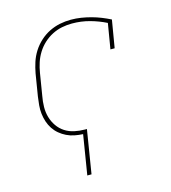

<svg xmlns="http://www.w3.org/2000/svg" viewBox="-110 -627 821 922"><g transform="rotate(-15 300.0 -166.5)"><path d="M210 205 242 8Q221 7 200.5 3Q180 -1 161.5 -10Q143 -19 127.5 -32Q112 -45 101 -61.5Q90 -78 83.5 -97.5Q77 -117 74.5 -138Q72 -159 74 -180.5Q76 -202 79 -223L97 -333Q102 -360 110.5 -386.5Q119 -413 134.5 -437.5Q150 -462 172 -482Q194 -502 219.5 -514.5Q245 -527 272 -532.5Q299 -538 327 -538Q353 -538 378 -534Q403 -530 427 -523.5Q451 -517 473.5 -508Q496 -499 518 -488L495 -351H474L495 -477Q457 -496 415 -507.5Q373 -519 327 -519Q302 -519 277 -514Q252 -509 228.5 -497Q205 -485 185.5 -467Q166 -449 152 -426.5Q138 -404 130 -379.5Q122 -355 118 -330L100 -220Q95 -194 94.5 -167Q94 -140 101 -115.5Q108 -91 122.5 -70Q137 -49 158 -35.5Q179 -22 204.5 -16.5Q230 -11 257 -11Q260 -11 262 -11Q264 -11 266 -11L231 205Z"/></g></svg>

Font: Iosevka Slab Thin Extended
Style: Italic
Weight: 100
Width: 7
Italic angle: -9°
Monospace: yes
Designer: Belleve Invis
Foundry: Belleve Invis
Version: Version 11.1.0; ttfautohint (v1.8.3)